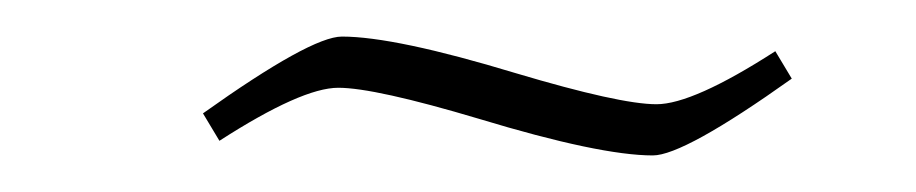

<svg xmlns="http://www.w3.org/2000/svg" viewBox="-20 -381 501 105"><path d="M242 -316Q185 -333 165 -333Q145 -333 100 -304L91 -319Q150 -361 167 -361Q196 -361 262 -341Q319 -324 339 -324Q359 -324 404 -353L413 -338Q354 -296 337 -296Q308 -296 242 -316Z"/></svg>

Font: Grenze Thin
Style: Italic
Weight: 250
Italic angle: -10°
Designer: Renata Polastri
Foundry: Omnibus-Type
Version: Version 1.002; ttfautohint (v1.8)